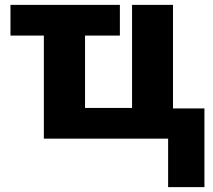

<svg xmlns="http://www.w3.org/2000/svg" viewBox="-20 -569 873 788"><path d="M670 199V0H160V-423H23V-549H472V-423H329V-126H522V-549H690V-124H819V199Z"/></svg>

Font: Noto Sans ExtraBold
Style: Regular
Weight: 800
Designer: Monotype Design Team
Foundry: Monotype Imaging Inc.
Version: Version 2.007